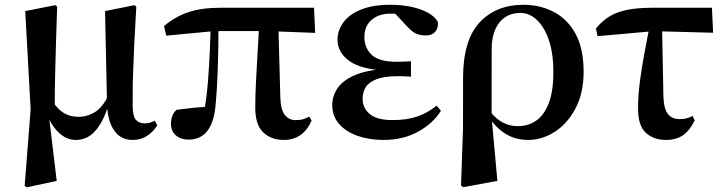

<svg xmlns="http://www.w3.org/2000/svg" viewBox="-20 -572 3041 807"><path d="M83.6 209.1 108.8 -112.8 86 -525.4 212.4 -550.4 220.2 -543.7Q217.4 -458.5 215.4 -394.8Q213.4 -331 212.3 -281.3Q211.2 -231.6 210.5 -190.3Q209.9 -148.9 209.9 -108.5L185.6 -84.9L218.4 188.3L92.4 215.4ZM537 16.2Q488.8 16.2 461.3 -21.4Q433.8 -59 429.9 -128.4V-132.1L421.5 -525.4L545.6 -550.4L552.9 -543.7Q547.4 -454.3 544.4 -388.6Q541.4 -323 539.7 -275.1Q537.9 -227.1 537.8 -192Q537.6 -156.9 537.6 -129.6Q537.6 -84 550.9 -68.7Q564.1 -53.4 589.1 -53.4Q601.9 -53.4 611.8 -56.8Q621.7 -60.2 630.3 -64.5L640.9 -45.1Q624.3 -17.8 598 -0.8Q571.7 16.2 537 16.2ZM299.1 16.2Q258.2 16.2 225.6 -16.1Q193 -48.4 174.6 -96.3H171.8L199.5 -148.8Q222.1 -112.1 249 -96.5Q275.8 -80.9 309.2 -80.9Q346.6 -80.9 378.9 -100.7Q411.2 -120.5 434.1 -169.2L445.7 -156.5H442.2Q423.5 -76.9 387.6 -30.4Q351.8 16.2 299.1 16.2Z M772.5 14.9Q740.3 14.9 719.4 -2.8Q698.6 -20.5 698.6 -51.8Q698.6 -69.5 704.1 -84.4Q709.6 -99.3 721.8 -110.4Q755.2 -114.9 789.4 -118.5Q823.7 -122 862.7 -124.7L836.8 -95.7Q848.4 -159.4 853.9 -227.7Q859.4 -296 862.1 -361.3Q864.8 -426.6 866.3 -482H898.5Q898.5 -431.1 897.5 -371.7Q896.5 -312.4 894.2 -253.3Q891.9 -194.3 887.1 -142.7Q882.4 -64.5 853.8 -24.8Q825.2 14.9 772.5 14.9ZM678.9 -422.1 669.3 -462.2Q715.5 -501.9 771.2 -520.7Q826.9 -539.4 905.8 -539.4H1299.8L1304.7 -433.8L1101.1 -441.5H883ZM1172.5 16.2Q1119.9 16.2 1086.4 -15.6Q1052.9 -47.4 1052.9 -119.3Q1052.9 -169 1055.9 -228.9Q1058.8 -288.8 1062.8 -353.8Q1066.7 -418.8 1070.2 -482H1149.6L1158.3 -160.9Q1160.3 -109.4 1177.6 -88.3Q1194.9 -67.1 1222.2 -67.1Q1241.2 -67.1 1253.7 -70.9Q1266.2 -74.7 1279.6 -81.7L1289.8 -65.8Q1272.4 -24.9 1242.8 -4.3Q1213.2 16.2 1172.5 16.2Z M1592.9 16.2Q1531.5 16.2 1482.4 -1.2Q1433.4 -18.5 1404.9 -51.5Q1376.4 -84.5 1376.4 -130.8Q1376.4 -168.4 1399 -201.7Q1421.6 -235 1473.8 -257.1Q1526 -279.1 1614.4 -283.1V-274.3Q1499.6 -278.8 1449.1 -315.2Q1398.6 -351.5 1398.6 -404.7Q1398.6 -443.9 1422.9 -477.5Q1447.2 -511 1496.6 -531.5Q1546.1 -551.9 1621 -551.9Q1665 -551.9 1705.7 -543.9Q1746.5 -535.8 1776.9 -519.6Q1807.3 -503.3 1820.7 -479.2Q1822.2 -452.9 1808.8 -437.9Q1795.4 -422.9 1770.1 -422.9Q1748.6 -422.9 1730.6 -429.9Q1712.7 -436.8 1686.2 -466.1L1623.2 -533.9L1684.5 -534.8L1706.7 -509.1Q1679.5 -511.9 1660.4 -513.3Q1641.2 -514.7 1623.4 -514.7Q1571.6 -514.7 1541.6 -488.3Q1511.6 -461.8 1511.6 -416.3Q1511.6 -370.3 1542.5 -341.3Q1573.5 -312.4 1646.1 -312.4Q1660.8 -312.4 1674.7 -312.9Q1688.7 -313.4 1707.4 -314.4V-249.8Q1684.3 -251.6 1672.5 -251.6Q1660.7 -251.6 1651.3 -251.6Q1594.7 -251.6 1562.6 -239.1Q1530.6 -226.7 1517.3 -205.6Q1504.1 -184.5 1504.1 -156.2Q1504.1 -117.7 1534.4 -92.5Q1564.7 -67.3 1630.1 -67.3Q1690.3 -67.3 1734 -82.4Q1777.6 -97.5 1815.2 -127.9L1833.3 -106.5Q1800.7 -53.4 1737.5 -18.6Q1674.3 16.2 1592.9 16.2Z M1917.7 208.4 1926.1 -31.5 1926.3 -243.1Q1926.3 -402.7 1995.4 -477.3Q2064.4 -551.9 2180.5 -551.9Q2248.7 -551.9 2306.1 -522.7Q2363.6 -493.4 2398.3 -431.4Q2433 -369.4 2433 -270Q2433 -180.9 2399.2 -116.7Q2365.3 -52.5 2312 -18.2Q2258.6 16.2 2200 16.2Q2144.4 16.2 2101.7 -11.6Q2058.9 -39.4 2032.9 -84.8H2028.5L2044.4 -98.6Q2064.6 -72.5 2093 -57.2Q2121.3 -41.8 2156.5 -41.8Q2200.8 -41.8 2234.1 -65.2Q2267.4 -88.6 2286.6 -138.6Q2305.8 -188.7 2305.8 -268.3Q2305.8 -350.3 2286.1 -405.7Q2266.4 -461.1 2235.2 -489.4Q2204.1 -517.7 2168 -517.7Q2112 -517.7 2079.8 -478.3Q2047.6 -438.9 2046.6 -369.3L2046.3 -86.8L2046.7 -74.4L2070.6 188.3L1927.2 214.7Z M2491.6 -419.9 2484.9 -452.5Q2511.1 -484.3 2542.1 -503.2Q2573.2 -522.2 2616.8 -530.8Q2660.3 -539.4 2722.8 -539.4H2972.4L2977.3 -434.4L2726.7 -441ZM2778.7 16.2Q2727.6 16.2 2694.7 -13.8Q2661.8 -43.7 2661.8 -114.6Q2661.8 -171.5 2669.8 -231.4Q2677.8 -291.4 2688.9 -350Q2699.9 -408.6 2709.8 -459.8H2762.7L2768.4 -165.9Q2770.4 -113.3 2787.8 -92.3Q2805.3 -71.3 2835.5 -71.3Q2851.8 -71.3 2864.9 -74.4Q2878 -77.6 2890.8 -84.6L2900 -66.6Q2880.4 -24.9 2851.7 -4.3Q2823.1 16.2 2778.7 16.2Z"/></svg>

Font: Source Han Serif JP VF
Style: Regular
Weight: 250
Designer: Ryoko NISHIZUKA 西塚涼子 (kana & ideographs); Frank Grießhammer (Latin, Greek & Cyrillic); Wenlong ZHANG 张文龙 (bopomofo); San
Foundry: Adobe
Version: Version 2.001;hotconv 1.1.0;makeotfexe 2.6.0